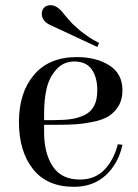

<svg xmlns="http://www.w3.org/2000/svg" viewBox="-20 -700 530 740"><path d="M276 -480Q351 -480 401.5 -448Q452 -416 452 -352Q452 -316 436.5 -291Q421 -266 398.5 -252Q376 -238 339 -230.5Q302 -223 271.5 -221Q241 -219 197 -219H150V-190Q150 -109 183.5 -58.5Q217 -8 288 -8Q346 -8 382.5 -46Q419 -84 434 -144L452 -142Q436 -69 387.5 -24.5Q339 20 265 20Q161 20 107 -48.5Q53 -117 53 -230Q53 -343 111 -411.5Q169 -480 276 -480ZM150 -237H185Q226 -237 254 -241Q282 -245 306.5 -257Q331 -269 343 -292.5Q355 -316 355 -352Q355 -402 333.5 -432.5Q312 -463 267 -463Q224 -463 196.5 -431.5Q169 -400 159.5 -358Q150 -316 150 -265ZM355 -519 175 -603Q141 -618 141 -647Q141 -662 150.5 -671Q160 -680 175 -680Q198 -680 221 -653Q222 -651 229.5 -642Q237 -633 240 -630Q243 -627 250.5 -618Q258 -609 263.5 -604.5Q269 -600 278 -591.5Q287 -583 295 -577Q303 -571 314 -563Q325 -555 337 -548Q349 -541 362 -534Z"/></svg>

Font: Elsie Swash Caps
Style: Regular
Weight: 400
Designer: Alejandro Inler
Foundry: Alejandro Inler
Version: 1.001